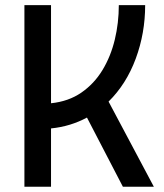

<svg xmlns="http://www.w3.org/2000/svg" viewBox="-20 -713 626 733"><path d="M73.2 0V-693.4H174.8V-318.8Q241.7 -325.7 290.5 -359.4Q339.4 -393.1 371.1 -445.3Q402.8 -497.6 418.2 -561.5Q433.6 -625.5 433.6 -693.4H534.2Q534.2 -586.4 498.3 -489.3Q462.4 -392.1 394.5 -325.2L567.4 0H449.2L312 -264.2Q281.2 -247.6 247.1 -237.1Q212.9 -226.6 174.8 -222.7V0Z"/></svg>

Font: CaskaydiaCove NFP
Style: Regular
Weight: 400
Designer: Aaron Bell
Foundry: Saja Typeworks
Version: Version 2111.001; VTT 6.35;Nerd Fonts 3.1.1